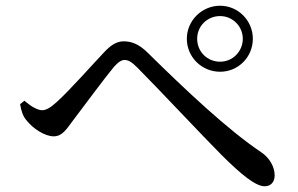

<svg xmlns="http://www.w3.org/2000/svg" viewBox="-20 -712 1040 669"><path d="M631 -577C631 -513 683 -462 747 -462C810 -462 861 -513 861 -577C861 -640 810 -692 747 -692C683 -692 631 -640 631 -577ZM667 -577C667 -621 702 -656 747 -656C790 -656 826 -621 826 -577C826 -532 790 -497 747 -497C702 -497 667 -532 667 -577ZM50 -349C54 -326 60 -306 73 -292C95 -264 136 -237 167 -237C197 -237 211 -261 235 -293C270 -339 346 -442 377 -479C393 -497 404 -503 414 -503C427 -503 439 -496 458 -477C528 -407 689 -235 751 -173C821 -103 871 -63 902 -63C924 -63 937 -78 937 -101C937 -131 919 -162 891 -181C774 -259 625 -400 496 -527C465 -558 439 -568 411 -568C385 -568 364 -553 342 -529C310 -496 224 -398 177 -356C156 -337 141 -328 127 -328C111 -328 88 -341 65 -361Z"/></svg>

Font: Noto Serif JP Medium
Style: Regular
Weight: 500
Designer: Ryoko NISHIZUKA 西塚涼子 (kana & ideographs); Frank Grießhammer (Latin, Greek & Cyrillic); Wenlong ZHANG 张文龙 (bopomofo); San
Foundry: Adobe
Version: Version 2.001;hotconv 1.1.0;makeotfexe 2.6.0